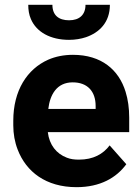

<svg xmlns="http://www.w3.org/2000/svg" viewBox="-20 -765 580 795"><path d="M503 -85 434 -163C407 -127 366 -104 307 -104C288 -104 272 -106 257 -112C214 -128 184 -165 178 -218H515V-278C515 -317 510 -353 500 -385C472 -476 400 -538 282 -538C244 -538 210 -531 180 -518C92 -479 35 -390 35 -265V-246C35 -211 41 -177 53 -146C88 -54 170 10 297 10C395 10 462 -29 503 -85ZM376 -326V-314H180C187 -373 215 -424 281 -424C342 -424 376 -387 376 -326ZM266 -681C223 -681 197 -702 197 -745H97C97 -724 100 -704 108 -686C131 -632 189 -600 266 -600C291 -600 315 -604 336 -611C391 -630 435 -672 435 -745H334C334 -704 309 -681 266 -681Z"/></svg>

Font: Asimov
Style: Regular
Weight: 500
Designer: Google
Version: Version 2.000980; 2014